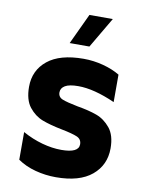

<svg xmlns="http://www.w3.org/2000/svg" viewBox="-85 -812 670 882"><g transform="rotate(10 249.5 -370.5)"><path d="M58 -40V-169Q103 -144 150 -131Q197 -118 240 -118Q321 -118 321 -158Q321 -182 299 -191.5Q277 -201 226 -211Q170 -222 133.5 -236Q97 -250 70.5 -283.5Q44 -317 44 -378Q44 -455 101.5 -501.5Q159 -548 269 -548Q316 -548 361 -536Q406 -524 439 -504V-376Q340 -420 267 -420Q225 -420 205.5 -408.5Q186 -397 186 -377Q186 -355 207 -346.5Q228 -338 279 -328Q333 -319 370 -305.5Q407 -292 434.5 -258.5Q462 -225 462 -164Q462 -86 404.5 -38Q347 10 237 10Q188 10 141 -2.5Q94 -15 58 -40ZM260 -751H369L285 -608H193Z"/></g></svg>

Font: Chess Sans
Style: Bold
Weight: 700
Designer: Wolf Bōese
Foundry: Wolf Bōese
Version: Version 7.223